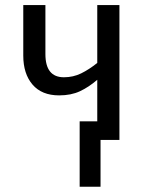

<svg xmlns="http://www.w3.org/2000/svg" viewBox="-20 -543 564 745"><path d="M357.4 -523.4H443.4V0H370.1V181.6H289.1V-72.3H357.4V-233.4Q324.7 -205.1 290.3 -189Q255.9 -172.9 209.5 -172.9Q142.1 -172.9 106.2 -214.8Q70.3 -256.8 70.3 -327.1V-523.4H156.2V-333Q156.2 -243.2 228 -243.2Q264.2 -243.2 294.9 -258.3Q325.7 -273.4 357.4 -298.8Z"/></svg>

Font: Lunasima
Style: Regular
Weight: 400
Designer: The DocRepair Project, Monotype Design Team
Foundry: Google
Version: Version 2.009